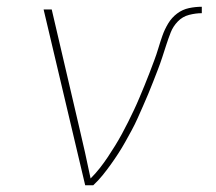

<svg xmlns="http://www.w3.org/2000/svg" viewBox="-20 -548 640 568"><path d="M256 0H232L109 -520H133L214 -173Q223 -135 231.5 -97Q240 -59 248 -20Q263 -35 275.5 -51Q288 -67 299 -83.5Q310 -100 320.5 -117Q331 -134 340.5 -151.5Q350 -169 359 -187Q368 -205 376.5 -223Q385 -241 392.5 -259Q400 -277 407.5 -295Q415 -313 422 -331.5Q429 -350 436 -368.5Q443 -387 448.5 -405.5Q454 -424 460.5 -442.5Q467 -461 477.5 -478.5Q488 -496 504 -508Q520 -520 539 -524Q558 -528 577 -528V-509Q559 -509 539.5 -504Q520 -499 506 -484.5Q492 -470 485 -452Q478 -434 472 -415.5Q466 -397 460 -378.5Q454 -360 447 -342Q440 -324 433 -306Q426 -288 418.5 -270Q411 -252 403 -234Q395 -216 387 -198Q379 -180 369.5 -162.5Q360 -145 350.5 -128Q341 -111 330 -94Q319 -77 307.5 -61Q296 -45 283.5 -29.5Q271 -14 256 0Z"/></svg>

Font: Iosevka Aile Thin
Style: Italic
Weight: 100
Italic angle: -9°
Designer: Belleve Invis
Foundry: Belleve Invis
Version: Version 31.1.0; ttfautohint (v1.8.4)